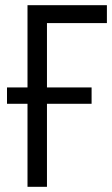

<svg xmlns="http://www.w3.org/2000/svg" viewBox="-20 -720 432 740"><path d="M392 -631H161V-383H333V-320H161V0H86V-320H7V-383H86V-700H392Z"/></svg>

Font: PT Sans Narrow
Style: Regular
Weight: 400
Width: 3
Designer: A.Korolkova, O.Umpeleva, V.Yefimov
Foundry: ParaType Ltd
Version: Version 2.003W OFL